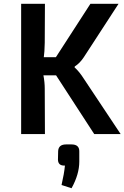

<svg xmlns="http://www.w3.org/2000/svg" viewBox="-20 -710 659 1017"><path d="M375 -353Q400 -331 424 -293L619 0H479L277 -311H210Q217 -274 217 -241L218 0H92V-690H218L217 -483Q216 -433 212 -407H276L459 -690H608L424 -407Q403 -375 376 -358ZM359 55Q401 55 400 93V146Q400 213 359 287L306 270Q320 209 324 167Q288 169 287 136L288 90Q290 55 330 55Z"/></svg>

Font: Taylor Sans Upright Semi Bold
Style: Regular
Weight: 600
Italic angle: -8°
Designer: Natanael Gama
Version: Version 1.001 September 8, 2015